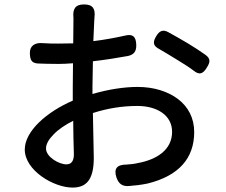

<svg xmlns="http://www.w3.org/2000/svg" viewBox="-20 -815 1020 868"><path d="M782 -544C808 -528 834 -512 855 -496C882 -474 898 -481 916 -511C931 -535 932 -550 909 -567C887 -583 860 -600 831 -618C801 -636 769 -654 740 -670C716 -683 700 -675 686 -651C671 -626 671 -609 697 -595C723 -580 753 -562 782 -544ZM223 -208C244 -230 275 -251 311 -269L312 -192L314 -117C314 -84 300 -72 280 -72C247 -72 188 -105 188 -144C188 -164 201 -186 223 -208ZM785 -367C739 -402 675 -422 602 -422C542 -422 469 -411 398 -390V-424L400 -538C453 -544 510 -553 559 -562C586 -568 597 -584 596 -612C595 -649 581 -663 545 -654C501 -644 451 -635 402 -629L406 -719C406 -724 407 -730 407 -736C412 -775 400 -795 360 -795C320 -795 308 -774 312 -735C312 -728 312 -722 312 -717L311 -619C286 -619 264 -618 243 -618C221 -618 199 -618 172 -620C138 -623 114 -608 115 -574C116 -545 122 -530 151 -528C175 -527 205 -526 245 -526C264 -526 285 -527 310 -529L309 -421V-360C193 -310 92 -223 92 -139C92 -45 222 33 308 33C366 33 404 3 404 -101L402 -202L400 -304C465 -325 532 -336 601 -336C690 -336 758 -294 758 -219C758 -136 686 -93 604 -78C587 -74 570 -72 552 -71C508 -71 493 -52 507 -11C517 16 533 28 562 26C588 24 617 21 646 15C790 -20 858 -101 858 -218C858 -281 831 -332 785 -367Z"/></svg>

Font: GenSenRounded2 TW M
Style: Regular
Weight: 500
Version: Version 2.100;PS 2.1;hotconv 16.6.51;makeotf.lib2.5.65220 DE